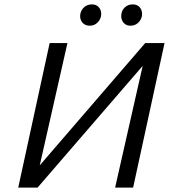

<svg xmlns="http://www.w3.org/2000/svg" viewBox="-20 -854 780 874"><path d="M100 0 109 -41 641 -658H691L682 -615L151 0ZM63 0 206 -658H287L138 0ZM504 0 653 -658H729L586 0ZM389 -737Q373 -737 362.5 -744.5Q352 -752 347.5 -764.5Q343 -777 346 -792Q350 -810 364 -822Q378 -834 398 -834Q413 -834 423 -827Q433 -820 437.5 -808.5Q442 -797 440 -781Q436 -762 422 -749.5Q408 -737 389 -737ZM574 -737Q559 -737 549 -744.5Q539 -752 534.5 -764.5Q530 -777 533 -792Q536 -810 550 -822Q564 -834 584 -834Q599 -834 609 -827Q619 -820 623.5 -808.5Q628 -797 626 -781Q622 -762 608 -749.5Q594 -737 574 -737Z"/></svg>

Font: Ysabeau Infant Medium
Style: Italic
Weight: 500
Italic angle: -12°
Designer: Christian Thalmann (Catharsis Fonts)
Version: Version 2.001;gftools[0.9.30]; featfreeze: ss01,ss02,lnum